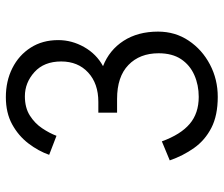

<svg xmlns="http://www.w3.org/2000/svg" viewBox="-74 -678 764 656"><g transform="rotate(-90 308.0 -350.0)"><path d="M305 12Q241.5 12 199.2 -9.8Q157 -31.5 130.5 -68.8Q104 -106 88 -152L153 -179Q176.5 -114.5 212.8 -83.8Q249 -53 305 -53Q345.5 -53 379.5 -68Q413.5 -83 433.8 -113.2Q454 -143.5 454 -190Q454 -254.5 414 -293.2Q374 -332 298 -332H251V-396H288Q350.5 -396 388.2 -430.8Q426 -465.5 426 -523Q426 -581.5 389.8 -614.2Q353.5 -647 307 -647Q268 -647 241.2 -630Q214.5 -613 197.8 -588Q181 -563 172 -539L107 -564Q120 -601 146 -635Q172 -669 211.2 -690.5Q250.5 -712 304 -712Q359 -712 403.2 -689.8Q447.5 -667.5 473.2 -627.2Q499 -587 499 -533Q499 -486.5 475.2 -444.5Q451.5 -402.5 410 -380Q465 -358.5 496.5 -309.8Q528 -261 528 -192Q528 -133.5 497.2 -87.5Q466.5 -41.5 415.8 -14.8Q365 12 305 12Z"/></g></svg>

Font: Overpass Mono Light Light
Style: Regular
Weight: 300
Monospace: yes
Version: Version 4.000